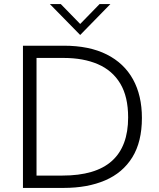

<svg xmlns="http://www.w3.org/2000/svg" viewBox="-20 -921 778 941"><path d="M292 0H92.5V-697H293Q417.5 -697 502.8 -654.2Q588 -611.5 631.8 -532.2Q675.5 -453 675.5 -343Q675.5 -226 628.5 -150Q581.5 -74 495.2 -37Q409 0 292 0ZM285.5 -60.5Q448.5 -60.5 528.2 -132Q608 -203.5 608 -345.5Q608 -447.5 569.2 -511.8Q530.5 -576 459.5 -606.5Q388.5 -637 292 -637H159V-60.5ZM373 -749.5 224.5 -901H278L373 -803.5L468 -901H521Z"/></svg>

Font: Acari Sans Neue
Style: Regular
Weight: 400
Designer: Alfredo Marco Pradil (font), Cristiano Sobral (main changes)
Foundry: Hanken Design Co. (font), Cristiano Sobral (main changes)
Version: Version 2.459;March 19, 2022;FontCreator 14.0.0.2808 64-bit;